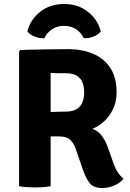

<svg xmlns="http://www.w3.org/2000/svg" viewBox="-20 -936 655 965"><path d="M566 -471.5Q566 -423.5 547.5 -386.2Q529 -349 501 -324.2Q473 -299.5 444.5 -288.5Q472.5 -278.5 491.2 -254Q510 -229.5 521.5 -196.5L551.5 -112Q568.5 -63.5 601 -38Q585.5 -18 556 -4.5Q526.5 9 494.5 9Q451.5 9 432 -14.2Q412.5 -37.5 396.5 -83.5L360.5 -188Q352 -214 334 -232.2Q316 -250.5 276 -250.5H234.5V0Q214.5 3.5 193 4.8Q171.5 6 155 6Q140.5 6 118 4.8Q95.5 3.5 76 0V-678L83 -685Q147 -686.5 206.2 -687.8Q265.5 -689 322.5 -689Q392 -689 447.2 -666Q502.5 -643 534.2 -595Q566 -547 566 -471.5ZM234.5 -569V-373Q258 -374 278.8 -374.5Q299.5 -375 309 -375Q347 -375 367.2 -388.8Q387.5 -402.5 395.2 -424.5Q403 -446.5 403 -471.5Q403 -497.5 395.2 -519.5Q387.5 -541.5 367.2 -554.8Q347 -568 309 -568Q293.5 -568 274.8 -568Q256 -568 234.5 -569ZM486.5 -777.5Q472.5 -761 449 -751.8Q425.5 -742.5 401 -744Q387.5 -772.5 362 -789.2Q336.5 -806 302 -806Q267.5 -806 242 -789.2Q216.5 -772.5 203 -744Q178.5 -742.5 155 -751.8Q131.5 -761 117.5 -777.5Q131.5 -836.5 181.5 -876.2Q231.5 -916 302 -916Q372.5 -916 422.5 -876.2Q472.5 -836.5 486.5 -777.5Z"/></svg>

Font: Signika SC
Style: Bold
Weight: 700
Designer: Anna Giedryś
Foundry: Anna Giedryś
Version: Version 2.000; ttfautohint (v1.8.3) -l 8 -r 50 -G 200 -x 9 -